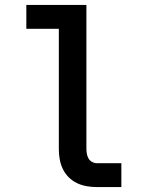

<svg xmlns="http://www.w3.org/2000/svg" viewBox="-20 -760 590 780"><path d="M473 0H374Q353 0 332.5 -3.5Q312 -7 293 -16Q274 -25 259 -40Q244 -55 235 -74Q226 -93 222.5 -113.5Q219 -134 219 -155V-643H87V-740H331V-155Q331 -145 333 -134.5Q335 -124 340 -115.5Q345 -107 354.5 -102Q364 -97 374 -97H473Z"/></svg>

Font: Lode
Style: Bold
Weight: 700
Monospace: yes
Designer: Belleve Invis
Foundry: Belleve Invis
Version: Version 29.2.0; ttfautohint (v1.8.3)